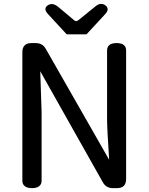

<svg xmlns="http://www.w3.org/2000/svg" viewBox="-20 -931 762 985"><path d="M104.5 21.5Q94.7 12.7 94.7 -3.9V-663.1Q94.7 -686.5 106.4 -698.2Q118.2 -710 141.6 -710H163.1Q199.2 -710 215.8 -678.7L540 -111.3Q529.3 -271.5 529.3 -322.3V-671.9Q529.3 -688.5 539.1 -698.2Q550.8 -710 578.1 -710Q605.5 -710 617.2 -698.2Q627 -688.5 627 -671.9V-12.7Q627 10.7 615.2 22.5Q603.5 34.2 580.1 34.2H559.6Q523.4 34.2 506.8 2.9L186.5 -565.4L193.4 -355.5V-3.9Q193.4 12.7 183.6 21.5Q171.9 34.2 144 34.2Q116.2 34.2 104.5 21.5ZM224.6 -903.3Q234.4 -910.2 245.1 -910.2Q259.8 -910.2 276.4 -897.5Q276.4 -897.5 360.4 -827.1Q366.2 -822.3 371.1 -822.3L381.8 -827.1Q381.8 -827.1 469.7 -898.4Q485.4 -911.1 498 -911.1Q513.7 -911.1 525.4 -899.4Q532.2 -892.6 532.2 -882.3Q532.2 -872.1 519.5 -858.4L424.8 -755.9Q422.9 -754.9 420.9 -754.9H325.2Q323.2 -754.9 321.3 -755.9L226.6 -858.4Q212.9 -873 212.9 -884.3Q212.9 -895.5 224.6 -903.3Z"/></svg>

Font: TaiwanPearl
Style: Regular
Weight: 400
Version: Version 2.102